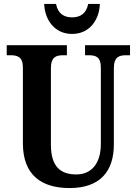

<svg xmlns="http://www.w3.org/2000/svg" viewBox="-20 -943 693 973"><path d="M345 -771C438 -771 484 -848 486 -923H427C417 -875 388 -855 345 -855C303 -855 273 -875 264 -923H204C206 -848 253 -771 345 -771ZM333 10C489 10 557 -77 557 -211V-597C557 -655 584 -663 619 -663H639V-714H411V-663H430C465 -663 491 -655 491 -601V-213C491 -113 442 -59 367 -59C288 -59 238 -97 238 -210V-597C238 -655 265 -663 300 -663H319V-714H14V-663H34C68 -663 96 -655 96 -601V-217C96 -54 192 10 333 10Z"/></svg>

Font: Noto Serif Georgian Condensed Bold
Style: Regular
Weight: 700
Width: 3
Designer: Monotype Design Team, Akaki Razmadze
Foundry: Google LLC
Version: Version 2.003